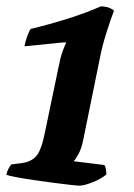

<svg xmlns="http://www.w3.org/2000/svg" viewBox="-29 -585 421 605"><path d="M221 0Q215 0 192.5 -2.5Q170 -5 139.5 -9Q109 -13 78 -17.5Q47 -22 23.5 -26.5Q0 -31 -9 -34Q-7 -45 -2 -54Q3 -63 7 -67L39 -71Q70 -75 86 -94Q102 -113 113 -170L156 -376Q161 -403 168 -422.5Q175 -442 179 -449L177 -452L48 -439Q51 -455 57 -471.5Q63 -488 68 -494Q127 -508 185.5 -526.5Q244 -545 289 -565Q308 -564 317.5 -559.5Q327 -555 330 -551Q320 -525 306.5 -482.5Q293 -440 286 -403L233 -143Q228 -118 219 -101Q210 -84 203 -77L300 -65Q306 -56 306 -35Q289 -21 262.5 -10.5Q236 0 221 0Z"/></svg>

Font: Texturina 72pt 72pt ExtraBold
Style: Italic
Weight: 800
Italic angle: -11°
Designer: Guillermo Torres Carreño
Foundry: Omnibus-Type
Version: Version 1.002; ttfautohint (v1.8.3)